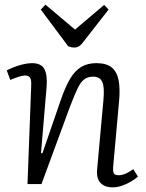

<svg xmlns="http://www.w3.org/2000/svg" viewBox="-20 -790 628 824"><path d="M572 -32Q561 -22 542.5 -11Q524 0 503.5 7Q483 14 463 14Q429 14 411 -5.5Q393 -25 397 -65L424 -362Q429 -418 418.5 -439.5Q408 -461 380 -461Q357 -461 341.5 -449.5Q326 -438 313 -410.5Q300 -383 281 -334L158 0H98L114 -424Q115 -446 109.5 -456Q104 -466 87 -466Q77 -466 61.5 -461Q46 -456 24 -447L9 -488Q20 -494 39 -501.5Q58 -509 79 -514Q100 -519 117 -519Q157 -519 170.5 -493.5Q184 -468 180 -417L156 -133L162 -132L242 -364Q261 -419 281.5 -453Q302 -487 329 -503Q356 -519 393 -519Q437 -519 459.5 -500.5Q482 -482 489 -445.5Q496 -409 491 -356L466 -78Q464 -56 468 -47Q472 -38 490 -38Q503 -38 518.5 -44.5Q534 -51 552 -64ZM155 -749 175 -770 302 -663 427 -769 446 -749 339 -612Q330 -599 320.5 -592.5Q311 -586 299 -586Q292 -586 285.5 -587.5Q279 -589 273 -591Z"/></svg>

Font: Literata Light
Style: Italic
Weight: 300
Italic angle: -2°
Designer: Latin by Veronika Burian and Jose Scaglione. Greek by Irene Vlachou. Cyrillic by Vera Evstafieva
Foundry: TypeTogether
Version: Version 3.103;gftools[0.9.29]